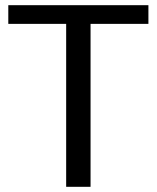

<svg xmlns="http://www.w3.org/2000/svg" viewBox="-20 -720 604 740"><path d="M235 0V-628H12V-700H552V-628H329V0Z"/></svg>

Font: Hedvig Letters Sans
Style: Regular
Weight: 400
Designer: Alexander Örn & Tor Weibull
Foundry: Kanon Foundry
Version: Version 1.000; ttfautohint (v1.8.4.7-5d5b)